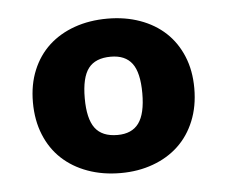

<svg xmlns="http://www.w3.org/2000/svg" viewBox="-35 -773 470 397"><g transform="rotate(-5 200.0 -575.0)"><path d="M201 -735Q237.5 -735 268.2 -724Q299 -713 321 -692.5Q343 -672 355.2 -642.5Q367.5 -613 367.5 -576Q367.5 -538.5 355.2 -508.5Q343 -478.5 321 -457.8Q299 -437 268.2 -425.8Q237.5 -414.5 201 -414.5Q163.5 -414.5 132.5 -425.8Q101.5 -437 79.2 -457.8Q57 -478.5 44.8 -508.5Q32.5 -538.5 32.5 -576Q32.5 -613 44.8 -642.5Q57 -672 79.2 -692.5Q101.5 -713 132.5 -724Q163.5 -735 201 -735ZM201 -493.5Q231 -493.5 245.2 -513Q259.5 -532.5 259.5 -575Q259.5 -618 245.2 -637Q231 -656 201 -656Q169 -656 154.5 -637Q140 -618 140 -575Q140 -532.5 154.5 -513Q169 -493.5 201 -493.5Z"/></g></svg>

Font: Lato 2
Style: Regular
Weight: 800
Designer: Lukasz Dziedzic with Adam Twardoch and Botio Nikoltchev
Foundry: tyPoland Lukasz Dziedzic
Version: Version 2.015; 2015-08-06; http://www.latofonts.com/